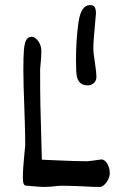

<svg xmlns="http://www.w3.org/2000/svg" viewBox="-20 -741 475 766"><path d="M195.3 2.4Q190.9 2.9 178.5 3.9Q166 4.9 154.8 4.9Q140.1 4.9 88.4 0Q82.5 0 78.9 -2Q75.2 -3.9 73.2 -10.7Q71.3 -17.6 71.3 -32.2Q71.3 -53.2 73 -77.1Q74.7 -101.1 77.6 -129.9L80.6 -160.6Q80.6 -200.2 79.1 -248Q77.6 -295.9 77.1 -311Q73.2 -410.6 73.2 -460.9Q73.2 -514.6 75.4 -541.7Q77.6 -568.8 84.7 -581.5Q91.8 -594.2 106.4 -594.2Q115.2 -594.2 124.3 -586.2Q133.3 -578.1 139.2 -565.2Q145 -552.2 145 -538.1Q145 -515.6 142.1 -487.8L140.1 -464.8Q140.1 -371.1 141.1 -324.2L147 -104Q165 -103.5 199.2 -101.6Q282.2 -97.7 327.6 -97.7Q331.1 -97.7 346.2 -99.6Q351.6 -100.6 384.8 -105Q398.4 -104.5 408.2 -87.6Q418 -70.8 418 -49.3Q418 -38.1 411.6 -25.1Q405.3 -12.2 396 -3.7Q386.7 4.9 378.4 4.9Q350.1 4.9 311 2.4Q302.2 2 276.4 1Q250.5 0 227.5 0Q213.9 0 195.3 2.4ZM331.5 -400.4Q313.5 -400.4 303 -408Q292.5 -415.5 287.1 -433.1Q283.2 -448.7 283.2 -499.5Q283.2 -584 293.2 -652.3Q303.2 -720.7 338.9 -720.7Q353.5 -720.7 358.2 -712.2Q362.8 -703.6 362.8 -687.5L358.9 -642.1Q352.5 -577.6 352.5 -548.8Q352.5 -527.8 358.9 -489.7Q364.7 -450.7 364.7 -435.1Q364.7 -418.9 354.5 -409.7Q344.2 -400.4 331.5 -400.4Z"/></svg>

Font: Dekko
Style: Regular
Weight: 400
Designer: Multiple
Foundry: Sorkin Type
Version: Version 2.001